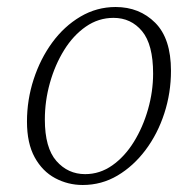

<svg xmlns="http://www.w3.org/2000/svg" viewBox="-20 -515 546 548"><path d="M216 13Q174 13 137.5 -6.5Q101 -26 79 -66Q57 -106 57 -168Q57 -230 76 -288.5Q95 -347 129 -393.5Q163 -440 209.5 -467.5Q256 -495 310 -495Q378 -495 423 -450Q468 -405 468 -313Q468 -250 449 -191.5Q430 -133 395.5 -87Q361 -41 315.5 -14Q270 13 216 13ZM223 -18Q265 -18 300.5 -43Q336 -68 362 -110Q388 -152 402.5 -203Q417 -254 417 -305Q417 -388 385.5 -426Q354 -464 304 -464Q261 -464 225 -439Q189 -414 163 -372Q137 -330 122.5 -278.5Q108 -227 108 -174Q108 -93 141 -55.5Q174 -18 223 -18Z"/></svg>

Font: Source Serif 4 SmText Light
Style: Italic
Weight: 300
Italic angle: -12°
Designer: Frank Grießhammer
Foundry: Adobe
Version: Version 4.005;hotconv 1.1.0;makeotfexe 2.6.0